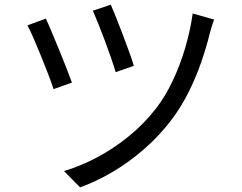

<svg xmlns="http://www.w3.org/2000/svg" viewBox="-20 -772 1040 825"><path d="M456 -752Q464 -734 478 -699Q492 -664 507.5 -623.5Q523 -583 536 -546.5Q549 -510 555 -489L477 -462Q471 -483 458.5 -519.5Q446 -556 431 -596Q416 -636 402 -671Q388 -706 379 -726ZM808 -714 900 -688Q895 -675 890 -659Q885 -643 882 -631Q867 -569 844 -503Q821 -437 789 -373.5Q757 -310 716 -256Q664 -188 600 -132Q536 -76 465 -34Q394 8 324 33L255 -37Q326 -58 397.5 -96Q469 -134 533.5 -186.5Q598 -239 648 -303Q689 -355 721.5 -423.5Q754 -492 776 -567Q798 -642 808 -714ZM177 -692Q187 -671 202 -635Q217 -599 234 -558Q251 -517 265.5 -479.5Q280 -442 289 -417L210 -389Q203 -412 188 -451Q173 -490 155.5 -533Q138 -576 122.5 -611.5Q107 -647 98 -663Z"/></svg>

Font: Noto IKEA Simplified Chinese
Style: Regular
Weight: 400
Designer: Monotype Design Team
Foundry: Monotype Imaging Inc.
Version: Version 1.100